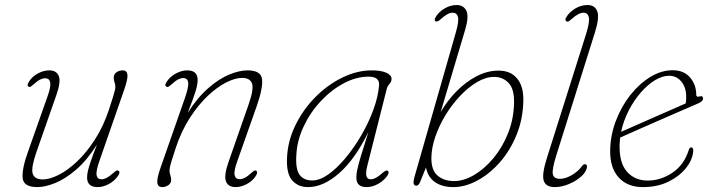

<svg xmlns="http://www.w3.org/2000/svg" viewBox="-20 -737 2840 764"><path d="M451 -58Q459.5 -53.5 451.5 -40Q438 -18.5 414.5 -5.5Q391 7.5 368.5 7.5Q326.5 7.5 326.5 -31Q326.5 -42 329.8 -56.8Q333 -71.5 341.5 -96.2Q350 -121 366 -162Q326.5 -99.5 283.2 -62.2Q240 -25 199.8 -8.8Q159.5 7.5 128.5 7.5Q74 7.5 70.2 -28.2Q66.5 -64 91.5 -133.5L169 -353Q183 -392.5 179.8 -409Q176.5 -425.5 160 -425.5Q150 -425.5 139.2 -420.2Q128.5 -415 114.5 -402Q107.5 -396 103 -392.8Q98.5 -389.5 94 -392Q86 -395.5 93.5 -409Q105.5 -430.5 129 -443.8Q152.5 -457 176 -457Q205 -457 214 -434.2Q223 -411.5 204 -358L124.5 -130.5Q103 -68.5 110.2 -45.8Q117.5 -23 150 -23Q177 -23 212.8 -40.8Q248.5 -58.5 286 -93.8Q323.5 -129 357.2 -181Q391 -233 413.5 -300.5Q424.5 -334.5 430 -352.2Q435.5 -370 437.2 -378.2Q439 -386.5 439 -392Q439 -401 435.8 -409.5Q432.5 -418 432.5 -428.5Q432.5 -441.5 443.2 -449.2Q454 -457 468.5 -457Q484.5 -457 487 -440.5Q489.5 -424 474 -379.5L377 -100.5Q361.5 -57 364.2 -40.2Q367 -23.5 384.5 -23.5Q393 -23.5 404 -29Q415 -34.5 430 -48Q436.5 -53.5 441.2 -56.8Q446 -60 451 -58Z M642.5 -392Q633.5 -396 642 -409.5Q655 -431 678.8 -444Q702.5 -457 725 -457Q766.5 -457 766.5 -418.5Q766.5 -402 758.8 -375.8Q751 -349.5 727 -288Q766.5 -350 809.8 -387.2Q853 -424.5 893.2 -440.8Q933.5 -457 964.5 -457Q1019 -457 1022.8 -421.5Q1026.5 -386 1002 -316L924.5 -96.5Q910 -57 913.5 -40.5Q917 -24 933.5 -24Q943 -24 953.8 -29.2Q964.5 -34.5 979 -48Q985.5 -54 990 -57Q994.5 -60 999 -58Q1007 -54 1000 -40.5Q988 -19 964.2 -5.8Q940.5 7.5 917.5 7.5Q888 7.5 879.2 -15.2Q870.5 -38 889 -91.5L968.5 -319Q990.5 -381.5 983 -404.2Q975.5 -427 943 -427Q916 -427 880.2 -409Q844.5 -391 807 -355.8Q769.5 -320.5 735.8 -268.5Q702 -216.5 679.5 -149Q668.5 -115.5 663 -97.5Q657.5 -79.5 656 -71.2Q654.5 -63 654.5 -57.5Q654.5 -48.5 657.8 -40Q661 -31.5 661 -21Q661 -8 650 -0.2Q639 7.5 625 7.5Q608.5 7.5 606 -9.2Q603.5 -26 619 -70L716.5 -349Q731.5 -392.5 728.8 -409.5Q726 -426.5 709 -426.5Q700 -426.5 689 -421Q678 -415.5 663.5 -402Q656.5 -396 651.8 -392.8Q647 -389.5 642.5 -392Z M1443 -83Q1434.5 -51 1437.8 -37.2Q1441 -23.5 1456 -23.5Q1474 -23.5 1501 -48Q1516 -61 1522 -58Q1530.5 -53.5 1522.5 -40Q1511 -21 1487.2 -6.8Q1463.5 7.5 1438.5 7.5Q1419.5 7.5 1408.8 -1.2Q1398 -10 1398 -31Q1398 -44 1401.5 -61.2Q1405 -78.5 1415.2 -113.2Q1425.5 -148 1446 -212Q1393 -103.5 1329.8 -48Q1266.5 7.5 1206 7.5Q1166.5 7.5 1143 -18.8Q1119.5 -45 1122 -107Q1124.5 -174.5 1154.8 -237.2Q1185 -300 1233.8 -349.5Q1282.5 -399 1341.5 -428Q1400.5 -457 1459.5 -457Q1495.5 -457 1516.8 -447.8Q1538 -438.5 1538 -423Q1538 -412 1529.8 -403Q1521.5 -394 1519 -383.5ZM1159 -117Q1156 -62 1172.8 -40.5Q1189.5 -19 1221.5 -19Q1252 -18.5 1286.8 -43.2Q1321.5 -68 1355.5 -109Q1389.5 -150 1418.5 -200Q1447.5 -250 1466.2 -301.8Q1485 -353.5 1488.5 -398.5Q1490.5 -432 1446.5 -432Q1397.5 -432 1347.8 -405.5Q1298 -379 1256 -334Q1214 -289 1187.8 -232.8Q1161.5 -176.5 1159 -117Z M1794 -608.5Q1807 -654 1802.2 -670.2Q1797.5 -686.5 1781 -686.5Q1762 -686.5 1735.5 -662Q1720.5 -648.5 1714 -652Q1705.5 -656 1714 -669.5Q1725 -689 1748.5 -703Q1772 -717 1797 -717Q1824.5 -717 1835.5 -694.5Q1846.5 -672 1831.5 -620.5L1733.5 -291Q1760.5 -337.5 1797.5 -374.8Q1834.5 -412 1877 -434Q1919.5 -456 1964 -456Q2011 -456 2037 -425.5Q2063 -395 2062.5 -339Q2061.5 -265 2036 -201.8Q2010.5 -138.5 1969.5 -91.8Q1928.5 -45 1879.8 -18.8Q1831 7.5 1784 7.5Q1739.5 7.5 1711 -12.2Q1682.5 -32 1675 -70.5L1651.5 -12.5Q1645.5 2 1636.5 2Q1629.5 2 1626.5 -4.8Q1623.5 -11.5 1630 -35.5ZM1946 -431Q1913 -431 1878 -410.2Q1843 -389.5 1810.5 -355Q1778 -320.5 1752.2 -278Q1726.5 -235.5 1711.5 -191Q1696.5 -146.5 1696.5 -107Q1696.5 -59 1721.8 -37.8Q1747 -16.5 1787 -16.5Q1825.5 -16.5 1866.8 -40.8Q1908 -65 1943.8 -108Q1979.5 -151 2002 -207.8Q2024.5 -264.5 2025.5 -329Q2026.5 -383 2003.8 -407Q1981 -431 1946 -431Z M2347.5 -608.5 2193.5 -118.5Q2176 -62.5 2179.8 -44Q2183.5 -25.5 2208.5 -25.5Q2230 -25.5 2255 -40Q2280 -54.5 2295.5 -75.5Q2301 -83.5 2307 -83.5Q2317 -83.5 2315.5 -71.5Q2313 -53 2293 -35Q2273 -17 2244.2 -4.8Q2215.5 7.5 2187.5 7.5Q2151.5 7.5 2143.5 -18.5Q2135.5 -44.5 2157.5 -112.5L2311 -598Q2327.5 -650.5 2323 -668.5Q2318.5 -686.5 2301.5 -686.5Q2283 -686.5 2255.5 -662Q2249.5 -656.5 2244.2 -653Q2239 -649.5 2234.5 -652Q2225.5 -655.5 2234 -669.5Q2245 -688.5 2268.5 -702.8Q2292 -717 2318 -717Q2347 -717 2356.5 -692.2Q2366 -667.5 2347.5 -608.5Z M2738.5 -136.5Q2736.5 -103 2711 -70Q2685.5 -37 2641.2 -14.8Q2597 7.5 2538 7.5Q2476 7.5 2441.2 -31.5Q2406.5 -70.5 2408 -139.5Q2409 -199.5 2430.8 -256.5Q2452.5 -313.5 2488.2 -358.8Q2524 -404 2567.8 -430.8Q2611.5 -457.5 2657 -457.5Q2701 -457.5 2725.8 -428.8Q2750.5 -400 2750.5 -360Q2750.5 -349.5 2763 -353Q2777.5 -358 2777.5 -344Q2777.5 -334 2758 -325.5Q2728 -312.5 2683 -293Q2638 -273.5 2590.2 -252.5Q2542.5 -231.5 2503.8 -214.5Q2465 -197.5 2447.5 -189.5Q2446 -176 2445.5 -162.5Q2443.5 -89 2474.8 -53.8Q2506 -18.5 2557.5 -18.5Q2608.5 -18.5 2655 -49.2Q2701.5 -80 2720.5 -139.5Q2723.5 -150.5 2730.5 -150.5Q2739 -150.5 2738.5 -136.5ZM2642.5 -435.5Q2615.5 -435.5 2586.2 -417.8Q2557 -400 2529.8 -368.8Q2502.5 -337.5 2481.8 -297.2Q2461 -257 2451.5 -212.5Q2470 -220.5 2501.5 -234.5Q2533 -248.5 2570.2 -264.8Q2607.5 -281 2644 -297.2Q2680.5 -313.5 2708.5 -325.5Q2710.5 -335 2710.5 -352Q2710.5 -388.5 2691.5 -412Q2672.5 -435.5 2642.5 -435.5Z"/></svg>

Font: Fraunces 9pt Soft Thin
Style: Italic
Weight: 100
Italic angle: -16°
Version: Version 1.000;[b76b70a41]